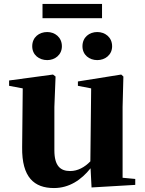

<svg xmlns="http://www.w3.org/2000/svg" viewBox="-20 -934 731 971"><path d="M219 -630C257 -630 293 -656 293 -700C293 -746 257 -772 219 -772C178 -772 143 -746 143 -700C143 -656 178 -630 219 -630ZM472 -630C511 -630 547 -656 547 -700C547 -746 511 -772 472 -772C432 -772 397 -746 397 -700C397 -656 432 -630 472 -630ZM195 -842H496V-914H195ZM443 14 664 1V-29L600 -35V-393L604 -547L593 -557L374 -522V-500L441 -487L437 -118C408 -88 373 -69 335 -69C286 -69 255 -94 255 -174V-393L261 -547L248 -557L26 -527V-500L95 -487L92 -189C90 -37 153 17 253 17C330 17 391 -24 438 -83Z"/></svg>

Font: GenKiMin2 TW H
Style: Regular
Weight: 900
Version: Version 2.100;PS 2.1;hotconv 16.6.51;makeotf.lib2.5.65220 DE